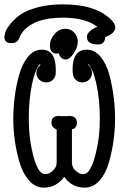

<svg xmlns="http://www.w3.org/2000/svg" viewBox="-32 -850 577 881"><path d="M-12 -680Q-12 -689 -6.5 -704.5Q-1 -720 17.5 -742.5Q36 -765 63.5 -784Q91 -803 141.5 -816.5Q192 -830 256 -830Q414 -830 483 -754Q497 -738 497 -725Q497 -697 451 -680Q449 -646 418 -646Q367 -646 367 -680Q367 -686 369 -691.5Q371 -697 375 -701Q379 -705 383 -709Q387 -713 392.5 -716Q398 -719 401.5 -721Q405 -723 410 -725L415 -727Q359 -769 256 -769Q224 -769 196 -765Q168 -761 149 -754.5Q130 -748 114.5 -739Q99 -730 89.5 -722Q80 -714 72.5 -704Q65 -694 62 -687.5Q59 -681 56 -674L53 -668Q43 -652 22 -652H20Q-12 -652 -12 -680ZM29 -304Q29 -351 35 -401.5Q41 -452 55 -504Q69 -556 96 -589Q123 -622 160 -622Q224 -622 224 -529Q224 -510 223 -507Q220 -492 208.5 -482Q197 -472 180 -472Q161 -472 148 -484.5Q135 -497 135 -516Q135 -534 153 -552L152 -557Q129 -532 114.5 -462Q100 -392 100 -305Q100 -214 121.5 -132.5Q143 -51 175 -51Q193 -51 210.5 -66.5Q228 -82 228 -105V-256L225 -257Q222 -258 219 -260Q216 -262 212.5 -265.5Q209 -269 206.5 -274.5Q204 -280 204 -287Q204 -318 239 -318Q240 -318 242 -318L243 -317H279L282 -318Q284 -318 285 -318Q321 -318 321 -286Q321 -275 315.5 -267.5Q310 -260 304 -258L298 -256V-105Q298 -81 315.5 -66Q333 -51 349 -51Q362 -51 372 -61Q381 -71 392 -96Q403 -121 414.5 -178.5Q426 -236 426 -305Q426 -391 411 -461.5Q396 -532 373 -557V-552Q390 -538 390 -516Q390 -497 377 -484.5Q364 -472 346 -472Q329 -472 317.5 -482Q306 -492 303 -507Q303 -508 302.5 -511Q302 -514 301.5 -519.5Q301 -525 301 -531Q301 -622 366 -622Q403 -622 430 -589Q457 -556 470.5 -504Q484 -452 490 -402Q496 -352 496 -304Q496 -258 489.5 -208.5Q483 -159 468.5 -107Q454 -55 425 -22Q396 11 357 11Q298 11 263 -38H262Q226 11 169 11Q130 11 101 -22Q72 -55 57 -107Q42 -159 35.5 -208.5Q29 -258 29 -304ZM197 -642Q197 -669 218 -693.5Q239 -718 268 -718Q293 -718 309 -700Q325 -682 325 -659Q325 -633 306.5 -605.5Q288 -578 270 -577Q246 -577 238 -605Q235 -604 229 -604Q197 -604 197 -642Z"/></svg>

Font: CMU Typewriter Text
Style: Regular
Weight: 500
Monospace: yes
Version: Version 0.7.0